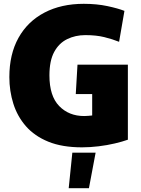

<svg xmlns="http://www.w3.org/2000/svg" viewBox="-20 -760 738 1006"><path d="M410 12Q306 12 233.5 -17.5Q161 -47 116 -98.5Q71 -150 50 -216.5Q29 -283 29 -356Q29 -476 77 -562Q125 -648 213 -694Q301 -740 419 -740Q487 -740 543 -728Q599 -716 632 -703L604 -541Q569 -555 526.5 -565.5Q484 -576 427 -576Q375 -576 332 -555Q289 -534 264 -488Q239 -442 239 -365Q239 -257 290 -204.5Q341 -152 421 -152Q430 -152 442 -153Q454 -154 463 -155V-267H377L386 -421H650V-28Q622 -18 582 -8.5Q542 1 497 6.5Q452 12 410 12ZM359 40H481L446 226H340Z"/></svg>

Font: Murecho Black
Style: Regular
Weight: 900
Designer: Neil Summerour
Foundry: Positype
Version: Version 1.010; ttfautohint (v1.8.3)